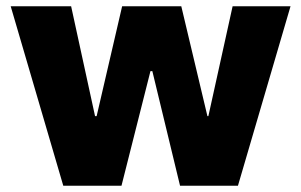

<svg xmlns="http://www.w3.org/2000/svg" viewBox="-20 -590 957 610"><path d="M458 -364H464L552 0H736L903 -570H719L642 -221H639L556 -570H368L287 -221H282L206 -570H14L181 0H366Z"/></svg>

Font: FilmFarsi Display
Style: Regular
Weight: 400
Designer: Borna Izadpanah
Foundry: Borna Izadpanah
Version: Version 1.000;PS 001.000;hotconv 1.0.88;makeotf.lib2.5.64775